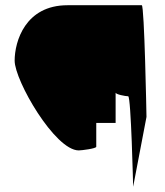

<svg xmlns="http://www.w3.org/2000/svg" viewBox="-20 -728 631 734"><path d="M36 -496C36 -420 190 -153 281 -153C292 -153 348 -160 348 -167V-258H422V-374C422 -367 460 -360 470 -360C481 -360 489 -14 489 -14L540 -281C540 -288 532 -708 522 -708H238C77 -708 36 -570 36 -496Z"/></svg>

Font: Ampere
Style: SC
Weight: 400
Version: Version 1